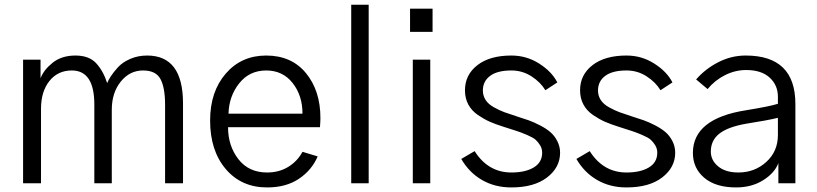

<svg xmlns="http://www.w3.org/2000/svg" viewBox="-20 -779 3474 816"><path d="M78.1 0V-525.4H152.3V-446.3Q166 -482.4 204.1 -512.7Q242.2 -543 300.8 -543Q358.4 -543 388.7 -510.3Q418.9 -477.5 435.5 -425.8Q440.4 -438.5 451.2 -455.1Q461.9 -471.7 481.4 -493.2Q501 -514.6 533.7 -528.8Q566.4 -543 605.5 -543Q757.8 -543 757.8 -339.8V0H681.6V-334Q681.6 -406.2 662.1 -442.9Q642.6 -479.5 587.9 -479.5Q531.2 -479.5 493.2 -432.1Q455.1 -384.8 455.1 -312.5V0H380.9V-335Q380.9 -479.5 285.2 -479.5Q225.6 -479.5 189.9 -434.6Q154.3 -389.6 154.3 -317.4V0Z M873 -266.6Q873 -389.6 939.5 -466.3Q1005.9 -543 1111.3 -543Q1218.8 -543 1280.3 -468.3Q1341.8 -393.6 1341.8 -277.3Q1341.8 -263.7 1339.8 -238.3H949.2Q949.2 -159.2 993.2 -102.5Q1037.1 -45.9 1115.2 -45.9Q1166 -45.9 1205.1 -69.8Q1244.1 -93.8 1265.6 -133.8L1330.1 -114.3Q1305.7 -56.6 1251 -19.5Q1196.3 17.6 1115.2 17.6Q1005.9 17.6 939.5 -60.5Q873 -138.7 873 -266.6ZM951.2 -295.9H1265.6Q1265.6 -373 1223.6 -426.3Q1181.6 -479.5 1111.3 -479.5Q1040 -479.5 996.6 -424.8Q953.1 -370.1 951.2 -295.9Z M1472.7 0V-758.8H1546.9V0Z M1722.7 -643.6V-742.2H1818.4V-643.6ZM1734.4 0V-525.4H1808.6V0Z M1940.4 -103.5 1997.1 -136.7Q2054.7 -45.9 2153.3 -45.9Q2212.9 -45.9 2248.5 -67.4Q2284.2 -88.9 2284.2 -129.9Q2284.2 -147.5 2275.4 -161.6Q2266.6 -175.8 2256.3 -185.1Q2246.1 -194.3 2219.7 -205.6Q2193.4 -216.8 2176.3 -222.2Q2159.2 -227.5 2120.1 -240.2Q2085.9 -251 2061.5 -261.7Q2037.1 -272.5 2010.7 -290.5Q1984.4 -308.6 1970.2 -335Q1956.1 -361.3 1956.1 -395.5Q1956.1 -460.9 2008.8 -502Q2061.5 -543 2153.3 -543Q2217.8 -543 2271.5 -508.8Q2325.2 -474.6 2348.6 -428.7L2297.9 -395.5Q2277.3 -429.7 2238.8 -454.6Q2200.2 -479.5 2153.3 -479.5Q2093.8 -479.5 2063 -456.5Q2032.2 -433.6 2032.2 -394.5Q2032.2 -372.1 2043.9 -354Q2055.7 -335.9 2079.6 -322.8Q2103.5 -309.6 2123.5 -302.2Q2143.6 -294.9 2176.8 -284.2Q2205.1 -275.4 2227.1 -267.6Q2249 -259.8 2275.4 -246.1Q2301.8 -232.4 2319.3 -217.3Q2336.9 -202.1 2348.6 -179.2Q2360.4 -156.2 2360.4 -129.9Q2360.4 -67.4 2305.2 -24.9Q2250 17.6 2153.3 17.6Q2083 17.6 2028.3 -14.2Q1973.6 -45.9 1940.4 -103.5Z M2429.7 -103.5 2486.3 -136.7Q2543.9 -45.9 2642.6 -45.9Q2702.1 -45.9 2737.8 -67.4Q2773.4 -88.9 2773.4 -129.9Q2773.4 -147.5 2764.6 -161.6Q2755.9 -175.8 2745.6 -185.1Q2735.4 -194.3 2709 -205.6Q2682.6 -216.8 2665.5 -222.2Q2648.4 -227.5 2609.4 -240.2Q2575.2 -251 2550.8 -261.7Q2526.4 -272.5 2500 -290.5Q2473.6 -308.6 2459.5 -335Q2445.3 -361.3 2445.3 -395.5Q2445.3 -460.9 2498 -502Q2550.8 -543 2642.6 -543Q2707 -543 2760.7 -508.8Q2814.5 -474.6 2837.9 -428.7L2787.1 -395.5Q2766.6 -429.7 2728 -454.6Q2689.5 -479.5 2642.6 -479.5Q2583 -479.5 2552.2 -456.5Q2521.5 -433.6 2521.5 -394.5Q2521.5 -372.1 2533.2 -354Q2544.9 -335.9 2568.8 -322.8Q2592.8 -309.6 2612.8 -302.2Q2632.8 -294.9 2666 -284.2Q2694.3 -275.4 2716.3 -267.6Q2738.3 -259.8 2764.6 -246.1Q2791 -232.4 2808.6 -217.3Q2826.2 -202.1 2837.9 -179.2Q2849.6 -156.2 2849.6 -129.9Q2849.6 -67.4 2794.4 -24.9Q2739.3 17.6 2642.6 17.6Q2572.3 17.6 2517.6 -14.2Q2462.9 -45.9 2429.7 -103.5Z M3001 -134.8Q3001 -97.7 3032.2 -71.8Q3063.5 -45.9 3118.2 -45.9Q3187.5 -45.9 3236.8 -90.8Q3286.1 -135.7 3286.1 -205.1V-278.3Q3243.2 -267.6 3149.4 -252.9Q3073.2 -239.3 3037.1 -210.9Q3001 -182.6 3001 -134.8ZM2924.8 -128.9Q2924.8 -275.4 3151.4 -310.5Q3252.9 -327.1 3286.1 -337.9V-368.2Q3286.1 -417 3251 -449.2Q3215.8 -481.4 3151.4 -481.4Q3104.5 -481.4 3061 -459.5Q3017.6 -437.5 2987.3 -400.4L2938.5 -441.4Q2977.5 -486.3 3032.7 -514.6Q3087.9 -543 3149.4 -543Q3360.4 -543 3360.4 -336.9V0H3288.1V-85.9Q3272.5 -43.9 3223.6 -13.2Q3174.8 17.6 3108.4 17.6Q3021.5 17.6 2973.1 -23.4Q2924.8 -64.5 2924.8 -128.9Z"/></svg>

Font: Gothic A1
Style: Regular
Weight: 400
Designer: HanYang I&C Co.,Ltd.
Foundry: HanYang I&C Co.,Ltd.
Version: Version 2.50